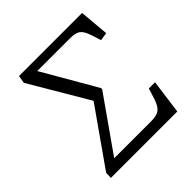

<svg xmlns="http://www.w3.org/2000/svg" viewBox="-187 -840 981 981"><g transform="rotate(-45 303.5 -350.0)"><path d="M61 0 62 -35 277 -341 90 -658 97 -700H553L567 -540L523 -533L513 -566Q502 -602 491 -620.5Q480 -639 463 -645.5Q446 -652 418 -652H181L350 -360V-352L144 -59H411Q443 -59 461 -67.5Q479 -76 490.5 -98Q502 -120 513 -159L521 -186H566L541 0Z"/></g></svg>

Font: Literata 12pt Light
Style: Italic
Weight: 300
Italic angle: -2°
Designer: Latin by Veronika Burian and Jose Scaglione. Greek by Irene Vlachou. Cyrillic by Vera Evstafieva
Foundry: TypeTogether
Version: Version 3.002